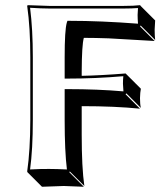

<svg xmlns="http://www.w3.org/2000/svg" viewBox="-20 -668 635 748"><path d="M462.9 -645Q502 -645 525.9 -647.9L527.8 -645L584.5 -588.4Q582.5 -560.1 582.5 -553.2Q582.5 -529.3 584.5 -512.2L527.8 -568.8L525.9 -564.9L582.5 -508.3Q582.5 -508.3 403.3 -518.6Q351.1 -520.5 306.6 -520.5Q298.8 -493.2 298.3 -388.7V-372.6Q371.1 -374 469.2 -381.8L472.2 -378.9L528.8 -322.3Q525.9 -308.6 525.4 -285.6Q525.4 -261.7 528.8 -247.6L472.2 -304.2L469.2 -300.8L525.4 -244.6Q427.2 -254.4 298.3 -254.4V-143.6Q298.3 -14.6 308.6 56.6L252 0L250 2.9L306.6 59.6Q305.2 59.6 228.5 56.6L143.6 59.6L86.9 2.9L85.9 0Q97.7 -81.5 98.1 -200.2V-444.8Q98.1 -559.6 85.9 -645L87.9 -647.9Q89.4 -647.9 171.9 -645ZM462.9 -634.8H171.9Q143.1 -634.8 97.2 -637.7Q107.9 -553.2 107.9 -444.8V-200.2Q107.9 -87.4 97.2 -7.8Q143.6 -10.3 171.9 -9.8Q200.7 -9.8 240.7 -7.8Q231.9 -79.1 231.9 -200.2V-320.8H242.2Q361.3 -320.8 460.9 -312Q459.5 -327.1 459 -341.8Q459 -356.4 460.4 -371.1Q351.1 -361.8 242.2 -361.8H231.9V-444.8Q231.9 -550.3 240.2 -579.6L242.7 -586.9H250Q373 -586.9 517.6 -575.7Q516.1 -595.7 516.1 -609.9Q516.1 -617.2 517.6 -636.7Q493.7 -634.8 462.9 -634.8Z"/></svg>

Font: Linux Biolinum Shadow O
Style: Bold
Weight: 700
Designer: Philipp H. Poll
Foundry: Philipp H. Poll
Version: Version 0.9.2